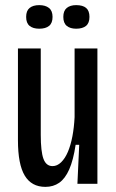

<svg xmlns="http://www.w3.org/2000/svg" viewBox="-20 -717 454 749"><path d="M157 12Q103 12 76.5 -32Q50 -76 50 -170V-528H139V-191Q139 -126 149.5 -97.5Q160 -69 185 -69Q203 -69 218.5 -84Q234 -99 245 -125Q256 -151 262.5 -185.5Q269 -220 271 -260V-528H360V-220V0H282L289 -152H275Q266 -92 250 -56Q234 -20 211 -4Q188 12 157 12ZM277 -605Q254 -605 240.5 -616Q227 -627 227 -651Q227 -675 240.5 -686Q254 -697 277 -697Q303 -697 316 -686Q329 -675 329 -651Q329 -627 315.5 -616Q302 -605 277 -605ZM133 -605Q109 -605 95.5 -616Q82 -627 82 -651Q82 -675 95.5 -686Q109 -697 133 -697Q157 -697 171 -686Q185 -675 185 -651Q185 -627 171.5 -616Q158 -605 133 -605Z"/></svg>

Font: Bricolage Grotesque 36pt Condensed
Style: Regular
Weight: 400
Width: 3
Designer: Mathieu Triay
Foundry: Atelier Triay
Version: Version 1.001;gftools[0.9.33.dev8+g029e19f]